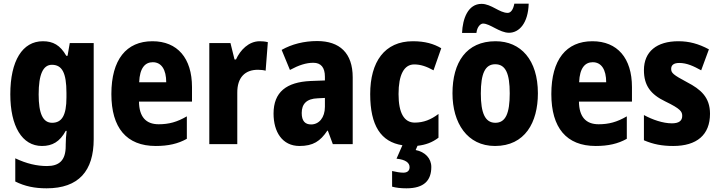

<svg xmlns="http://www.w3.org/2000/svg" viewBox="-20 -783 3905 1043"><path d="M213 -559C102 -559 36 -453 36 -271C36 -97 100 10 208 10C264 10 305 -13 337 -72H342C339 -50 337 -21 337 3V10C337 89 301 119 235 119C181 119 124 106 63 77V203C115 229 168 240 233 240C408 240 489 145 489 -27V-549H359L347 -480H340C307 -538 268 -559 213 -559ZM262 -431C317 -431 341 -388 341 -278V-254C341 -156 316 -116 263 -116C213 -116 190 -166 190 -270C190 -379 214 -431 262 -431Z M808 -559C666 -559 585 -459 585 -272C585 -89 667 10 826 10C894 10 947 -2 995 -29V-151C942 -120 897 -108 842 -108C772 -108 736 -149 735 -231H1023V-310C1023 -467 944 -559 808 -559ZM810 -445C857 -445 883 -405 883 -336H736C739 -415 769 -445 810 -445Z M1391 -559C1331 -559 1285 -511 1262 -460H1254L1232 -549H1117V0H1269V-278C1268 -363 1312 -404 1381 -404C1396 -404 1413 -402 1423 -399L1435 -554C1419 -558 1404 -559 1391 -559Z M1703 -560C1631 -560 1565 -543 1510 -512L1555 -403C1603 -429 1643 -442 1682 -442C1724 -442 1745 -416 1745 -366V-346L1667 -343C1536 -337 1466 -283 1466 -166C1466 -67 1513 10 1607 10C1681 10 1720 -16 1758 -73H1761L1788 0H1896V-363C1896 -495 1825 -560 1703 -560ZM1706 -249 1745 -251V-203C1745 -144 1713 -107 1670 -107C1638 -107 1619 -125 1619 -169C1619 -218 1645 -247 1706 -249Z M2323 124C2323 77 2289 42 2238 32L2248 9C2292 4 2328 -9 2362 -35V-164C2321 -133 2281 -117 2233 -117C2176 -117 2145 -168 2145 -272C2145 -377 2175 -433 2230 -433C2265 -433 2297 -422 2335 -401L2377 -521C2336 -545 2289 -559 2223 -559C2069 -559 1991 -447 1991 -272C1991 -101 2049 -12 2166 6L2134 79C2183 84 2205 101 2205 125C2205 146 2191 155 2171 155C2154 155 2131 151 2110 146V231C2132 237 2157 240 2188 240C2284 240 2323 197 2323 124Z M2490 -604H2568C2572 -639 2591 -655 2604 -655C2642 -655 2694 -605 2745 -605C2801 -605 2849 -658 2852 -763H2774C2768 -731 2755 -713 2738 -713C2693 -713 2649 -762 2596 -762C2522 -762 2493 -681 2490 -604ZM2902 -276C2902 -458 2809 -559 2672 -559C2513 -559 2438 -444 2438 -276C2438 -115 2518 10 2669 10C2832 10 2902 -118 2902 -276ZM2592 -275C2592 -383 2615 -434 2670 -434C2727 -434 2749 -383 2749 -276C2749 -168 2727 -116 2671 -116C2615 -116 2592 -169 2592 -275Z M3198 -559C3056 -559 2975 -459 2975 -272C2975 -89 3057 10 3216 10C3284 10 3337 -2 3385 -29V-151C3332 -120 3287 -108 3232 -108C3162 -108 3126 -149 3125 -231H3413V-310C3413 -467 3334 -559 3198 -559ZM3200 -445C3247 -445 3273 -405 3273 -336H3126C3129 -415 3159 -445 3200 -445Z M3837 -165C3837 -255 3786 -298 3713 -336C3636 -377 3626 -387 3626 -409C3626 -430 3641 -441 3670 -441C3712 -441 3749 -423 3789 -401L3831 -515C3775 -545 3724 -559 3665 -559C3548 -559 3478 -503 3478 -402C3478 -318 3515 -270 3594 -232C3679 -191 3686 -176 3686 -153C3686 -127 3668 -113 3630 -113C3581 -113 3524 -133 3478 -158V-21C3529 1 3577 10 3637 10C3765 10 3837 -50 3837 -165Z"/></svg>

Font: Noto Sans Gurmukhi Condensed ExtraBold
Style: Regular
Weight: 800
Width: 3
Designer: Jelle Bosma - Monotype Design Team
Foundry: Monotype Imaging Inc.
Version: Version 2.004